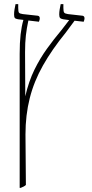

<svg xmlns="http://www.w3.org/2000/svg" viewBox="-20 -667 442 927"><path d="M75 240V-408Q75 -461 79.5 -500.5Q84 -540 93 -571L67 -574Q55 -576 51.5 -580.5Q48 -585 48 -597Q48 -609 50 -621Q52 -633 55 -647H68V-629Q68 -611 71.5 -606Q75 -601 90 -599L163 -591Q172 -589 172 -579Q172 -574 170.5 -569.5Q169 -565 168 -562L117 -568Q109 -531 105 -496.5Q101 -462 101 -415L102 -202Q119 -275 146 -330Q173 -385 206.5 -431.5Q240 -478 277 -522L314 -570L285 -574Q274 -576 270 -580.5Q266 -585 266 -597Q266 -609 268 -621Q270 -633 273 -647H286V-629Q286 -611 290 -606Q294 -601 308 -599L379 -591Q388 -589 388 -579Q388 -574 386.5 -569.5Q385 -565 384 -562L340 -567L297 -509Q231 -428 187.5 -351Q144 -274 123.5 -192.5Q103 -111 103 -18L105 226Q101 230 94.5 233.5Q88 237 80 240Z"/></svg>

Font: Noto Serif Hebrew SemiCondensed Thin
Style: Regular
Weight: 100
Width: 4
Designer: Monotype Design Team
Foundry: Monotype Imaging Inc.
Version: Version 2.004; ttfautohint (v1.8.4.7-5d5b)